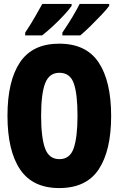

<svg xmlns="http://www.w3.org/2000/svg" viewBox="-20 -947 603 976"><path d="M281 9Q146 9 82 -86Q18 -181 18 -359Q18 -535 81.5 -630Q145 -725 281 -725Q418 -725 481.5 -629.5Q545 -534 545 -357Q545 -182 482 -86.5Q419 9 281 9ZM282 -138Q336 -138 355 -194.5Q374 -251 374 -359Q374 -470 355 -523.5Q336 -577 282 -577Q230 -577 209.5 -523.5Q189 -470 189 -358Q189 -248 209 -193Q229 -138 282 -138ZM297 -781Q327 -825 350 -864Q373 -903 385 -927H535V-917Q522 -899 495.5 -871Q469 -843 440 -814.5Q411 -786 388 -767H297ZM108 -781Q138 -826 160 -865Q182 -904 195 -927H344V-917Q331 -898 305.5 -870.5Q280 -843 250.5 -815.5Q221 -788 194 -767H108Z"/></svg>

Font: Noto Sans Mono SemiCondensed Black
Style: Regular
Weight: 900
Width: 4
Designer: Monotype Design Team
Foundry: Monotype Imaging Inc.
Version: Version 2.014; ttfautohint (v1.8.4.7-5d5b)